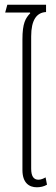

<svg xmlns="http://www.w3.org/2000/svg" viewBox="-20 -784 239 813"><path d="M136 9C150 9 166 6 179 -2L173 -33C165 -28 153 -23 143 -23C123 -23 112 -37 112 -70V-630C112 -699 135 -731 175 -733V-764H11L2 -731H107L108 -728C88 -707 75 -686 75 -617V-64C75 -10 103 9 136 9Z"/></svg>

Font: Noto Sans Thai UI ExtCond ExtLt
Style: Regular
Weight: 200
Width: 2
Designer: Monotype Design Team
Foundry: Monotype Imaging Inc.
Version: Version 2.000